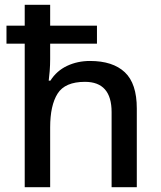

<svg xmlns="http://www.w3.org/2000/svg" viewBox="-20 -780 670 800"><path d="M189 -760V-673H384V-598H189V-534Q189 -508 187 -483.5Q185 -459 183 -444H190Q216 -485 259.5 -505.5Q303 -526 355 -526Q450 -526 500 -479Q550 -432 550 -328V0H445V-313Q445 -439 334 -439Q251 -439 220 -390Q189 -341 189 -249V0H83V-598H7V-673H83V-760Z"/></svg>

Font: Noto Sans Medium
Style: Regular
Weight: 500
Designer: Monotype Design Team
Foundry: Monotype Imaging Inc.
Version: Version 2.007